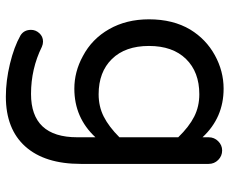

<svg xmlns="http://www.w3.org/2000/svg" viewBox="-84 -465 784 656"><g transform="rotate(90 308.0 -137.0)"><path d="M101 185Q82 173 82 149Q82 133 93.5 120.5Q105 108 122 108Q131 108 140 112Q215 149 301 149Q449 149 449 -9V-71Q382 1 283 1Q225 1 172 -28Q113 -59 79.5 -118Q46 -177 46 -254Q46 -336 81 -395Q114 -449 168.5 -479Q223 -509 283 -509Q382 -509 449 -437V-458Q449 -477 462.5 -490.5Q476 -504 494 -504Q513 -504 526.5 -490.5Q540 -477 540 -458V-21Q540 102 480.5 168.5Q421 235 310 235Q256 235 198 221Q140 207 101 185ZM302 -82Q344 -82 378.5 -99.5Q413 -117 449 -153V-354Q413 -391 378.5 -408.5Q344 -426 302 -426Q226 -426 181.5 -380.5Q137 -335 137 -254Q137 -173 181.5 -127.5Q226 -82 302 -82Z"/></g></svg>

Font: 寒蝉全圆体
Style: Regular
Weight: 400
Designer: Warren2060
      Designed by Motoya company      

      [Varela Round]
      Joe Prince(Latin component); Avraham Cornf
Foundry: ChillType
Version: Version 3.200